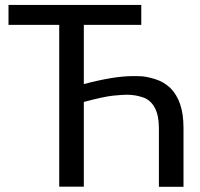

<svg xmlns="http://www.w3.org/2000/svg" viewBox="-20 -736 787 757"><path d="M310.5 -404.5Q367 -419.5 416.2 -427.8Q465.5 -436 506 -436Q509.5 -436 533 -435.5Q556.5 -435 591.8 -424Q627 -413 651.8 -388.8Q676.5 -364.5 690 -325.8Q703.5 -287 703.5 -231.5V0.5H606.5V-231.5Q606.5 -281 590.2 -311.2Q574 -341.5 544 -352Q514 -362.5 479 -362.5Q464 -362.5 427.2 -359Q390.5 -355.5 310.5 -334V0H213.5V-638H13.5V-716.5H537V-638H310.5Z"/></svg>

Font: Lato
Style: Regular
Weight: 400
Designer: Lukasz Dziedzic with Adam Twardoch and Botio Nikoltchev
Foundry: tyPoland Lukasz Dziedzic
Version: Version 2.010; 2014-09-01; http://www.latofonts.com/; ttfaut